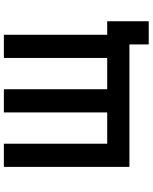

<svg xmlns="http://www.w3.org/2000/svg" viewBox="82 -772 790 994"><g transform="rotate(-90 477.0 -275.0)"><path d="M110 0H744V100H864V-115H794V-650H674V-115H512V-650H392V-115H230V-650H110Z"/></g></svg>

Font: Grotesk 03
Style: Bold
Weight: 500
Designer: Frank Adebiaye, contributions by Jérémy Landes, Ariel Martín Pérez
Foundry: Velvetyne Type Foundry
Version: Version 3.000;Glyphs 3.1.2 (3150)